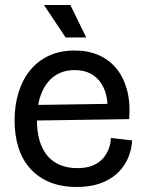

<svg xmlns="http://www.w3.org/2000/svg" viewBox="-20 -731 574 764"><path d="M286 13Q224 13 178 -6Q132 -25 100.5 -60Q69 -95 53.5 -143.5Q38 -192 38 -252Q38 -310 53 -360.5Q68 -411 98 -449Q128 -487 173 -508.5Q218 -530 277 -530Q331 -530 373 -511.5Q415 -493 443.5 -458Q472 -423 485.5 -372.5Q499 -322 494 -257L94 -251V-313L431 -318L408 -281Q411 -334 396.5 -372Q382 -410 352 -431Q322 -452 277 -452Q229 -452 195.5 -427.5Q162 -403 144.5 -358.5Q127 -314 127 -254Q127 -161 168.5 -111.5Q210 -62 288 -62Q325 -62 350.5 -73Q376 -84 391 -102Q406 -120 413.5 -141Q421 -162 421 -182L506 -172Q503 -131 487.5 -97.5Q472 -64 444 -39Q416 -14 376.5 -0.5Q337 13 286 13ZM241 -582 155 -711H260L323 -582Z"/></svg>

Font: Bricolage Grotesque 72pt
Style: Regular
Weight: 400
Version: Version 1.001;gftools[0.9.33.dev8+g029e19f]